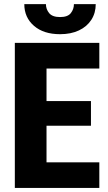

<svg xmlns="http://www.w3.org/2000/svg" viewBox="-20 -921 530 941"><path d="M466.8 -125.5V0H156.7V-125.5ZM208 -710.9V0H52.7V-710.9ZM425.8 -425.8V-304.7H156.7V-425.8ZM466.8 -710.9V-585H156.7V-710.9ZM342.3 -900.9H449.2Q449.2 -857.4 427.7 -824Q406.2 -790.5 366.9 -772Q327.6 -753.4 274.4 -753.4Q193.8 -753.4 146.5 -794.4Q99.1 -835.4 99.1 -900.9H205.1Q205.1 -876 220.9 -856.7Q236.8 -837.4 274.4 -837.4Q312 -837.4 327.1 -856.7Q342.3 -876 342.3 -900.9Z"/></svg>

Font: Roboto Condensed ExtraBold
Style: Regular
Weight: 800
Designer: Christian Robertson
Foundry: Google
Version: Version 3.008; 2023